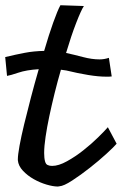

<svg xmlns="http://www.w3.org/2000/svg" viewBox="-50 -679 462 727"><path d="M131.8 -53.7Q137.7 -50.8 147.5 -50.8Q171.9 -50.8 203.6 -68.4Q235.4 -85.9 265.6 -109.9Q295.9 -133.8 321.3 -158.7Q346.7 -183.6 358.4 -197.3L391.6 -134.8Q381.8 -123 353 -96.7Q324.2 -70.3 290 -43.5Q255.9 -16.6 223.6 4.4Q191.4 25.4 174.8 26.4Q172.9 26.4 171.9 26.9Q170.9 27.3 168.9 27.3Q151.4 27.3 126.5 20Q101.6 12.7 78.1 -0.5Q54.7 -13.7 37.1 -32.2Q19.5 -50.8 17.6 -72.3V-76.2Q17.6 -91.8 23.9 -127Q30.3 -162.1 41.5 -208.5Q52.7 -254.9 66.9 -309.1Q81.1 -363.3 96.7 -417Q49.8 -414.1 19.5 -403.8Q-10.7 -393.6 -23.4 -391.6L-30.3 -462.9Q10.7 -472.7 43.9 -479Q77.1 -485.4 117.2 -486.3Q134.8 -546.9 151.4 -593.3Q168 -639.6 178.7 -659.2L267.6 -656.2Q256.8 -639.6 238.3 -591.8Q219.7 -543.9 200.2 -478.5Q231.4 -471.7 264.6 -462.9Q297.9 -454.1 327.1 -454.1Q344.7 -454.1 362.3 -460L373 -389.6Q368.2 -388.7 362.8 -388.7Q357.4 -388.7 351.6 -388.7Q323.2 -388.7 284.2 -395Q245.1 -401.4 201.2 -412.1Q192.4 -413.1 180.7 -415Q168 -371.1 156.7 -325.7Q145.5 -280.3 136.7 -238.8Q127.9 -197.3 122.6 -161.1Q117.2 -125 117.2 -99.6Q117.2 -80.1 120.6 -67.9Q124 -55.7 131.8 -53.7Z"/></svg>

Font: Miniver
Style: Regular
Weight: 400
Designer: Dathan Boardman
Foundry: Open Window
Version: Version 1.000